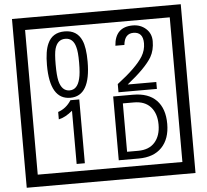

<svg xmlns="http://www.w3.org/2000/svg" viewBox="-65 -1030 1285 1190"><g transform="rotate(-5 577.5 -435.0)"><path d="M1103 90H53V-960H1103ZM1028 15V-885H128V15ZM497 -656Q497 -442 371 -442Q244 -442 244 -656Q244 -744 265 -789Q294 -855 371 -855Q448 -855 477 -789Q497 -745 497 -656ZM444 -656Q444 -723 435 -752Q420 -809 371 -809Q322 -809 306 -752Q298 -723 298 -656Q298 -587 306 -553Q322 -488 371 -488Q419 -488 435 -554Q444 -587 444 -656ZM910 -450H671V-501Q792 -593 832 -658Q855 -696 855 -739Q855 -809 795 -809Q740 -809 733 -739H677Q685 -855 795 -855Q843 -855 876.5 -825Q910 -795 910 -747Q910 -691 886 -649Q848 -585 732 -493H910ZM425 -30H374V-361Q328 -323 288 -315V-361Q339 -378 370 -427H425ZM955 -229Q955 -136 904.5 -83Q854 -30 760 -30H636V-427H760Q855 -427 905 -375.5Q955 -324 955 -229ZM901 -229Q901 -298 865 -338.5Q829 -379 761 -379H692V-78H761Q829 -78 865 -119Q901 -160 901 -229Z"/></g></svg>

Font: Unicode BMP Fallback SIL
Style: Regular
Weight: 400
Foundry: NRSI, SIL International
Version: Version 5.1 Based on Unicode 5.1